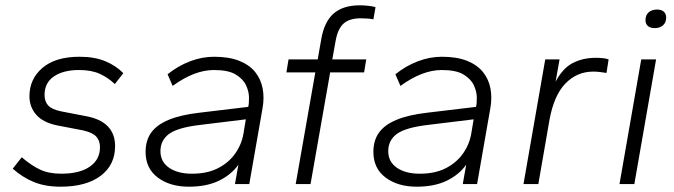

<svg xmlns="http://www.w3.org/2000/svg" viewBox="-20 -694 2541 724"><path d="M208 10Q151 10 108 -7.5Q65 -25 28 -58L62 -101Q98 -70 131 -54.5Q164 -39 211 -39Q280 -39 318.5 -65.5Q357 -92 357 -139Q357 -164 342.5 -179.5Q328 -195 290 -203L196 -221Q142 -232 116.5 -261.5Q91 -291 91 -331Q91 -396 140 -438Q189 -480 280 -480Q337 -480 377.5 -463Q418 -446 445 -418L413 -377Q388 -401 356.5 -415.5Q325 -430 278 -430Q219 -430 183.5 -406Q148 -382 148 -336Q148 -311 162 -296Q176 -281 211 -274L304 -256Q359 -246 386.5 -217.5Q414 -189 414 -143Q414 -72 359.5 -31Q305 10 208 10Z M692 10Q621 10 575 -24.5Q529 -59 529 -121Q529 -165 550.5 -194.5Q572 -224 617 -242.5Q662 -261 732 -269L916 -291Q919 -302 919 -325Q919 -348 908 -372Q897 -396 869 -413Q841 -430 787 -430Q750 -430 711 -415Q672 -400 631 -370L612 -414Q652 -446 697 -463Q742 -480 787 -480Q844 -480 882.5 -464.5Q921 -449 942.5 -422Q964 -395 970.5 -360Q977 -325 970 -286L920 0H866L879 -73Q852 -35 805.5 -12.5Q759 10 692 10ZM704 -39Q761 -39 801.5 -59.5Q842 -80 866.5 -114.5Q891 -149 898 -190L907 -244L735 -223Q650 -213 617.5 -189Q585 -165 585 -124Q585 -84 617.5 -61.5Q650 -39 704 -39Z M1095 0 1169 -421H1060L1068 -470H1178L1191 -544Q1202 -611 1237.5 -642.5Q1273 -674 1337 -674Q1353 -674 1370 -672Q1387 -670 1396 -667L1388 -621Q1380 -623 1366.5 -624Q1353 -625 1340 -625Q1298 -625 1276 -605.5Q1254 -586 1246 -542L1233 -470H1361L1353 -421H1225L1151 0Z M1551 10Q1480 10 1434 -24.5Q1388 -59 1388 -121Q1388 -165 1409.5 -194.5Q1431 -224 1476 -242.5Q1521 -261 1591 -269L1775 -291Q1778 -302 1778 -325Q1778 -348 1767 -372Q1756 -396 1728 -413Q1700 -430 1646 -430Q1609 -430 1570 -415Q1531 -400 1490 -370L1471 -414Q1511 -446 1556 -463Q1601 -480 1646 -480Q1703 -480 1741.5 -464.5Q1780 -449 1801.5 -422Q1823 -395 1829.5 -360Q1836 -325 1829 -286L1779 0H1725L1738 -73Q1711 -35 1664.5 -12.5Q1618 10 1551 10ZM1563 -39Q1620 -39 1660.5 -59.5Q1701 -80 1725.5 -114.5Q1750 -149 1757 -190L1766 -244L1594 -223Q1509 -213 1476.5 -189Q1444 -165 1444 -124Q1444 -84 1476.5 -61.5Q1509 -39 1563 -39Z M1954 0 2036 -470H2090L2075 -386Q2102 -437 2140 -456.5Q2178 -476 2227 -476Q2243 -476 2255 -474.5Q2267 -473 2275 -470L2267 -419Q2254 -421 2242 -422.5Q2230 -424 2217 -424Q2156 -424 2112.5 -379.5Q2069 -335 2052 -242L2010 0Z M2316 0 2398 -470H2454L2372 0ZM2449 -588Q2432 -588 2423 -596Q2414 -604 2414 -618Q2414 -637 2426 -647.5Q2438 -658 2458 -658Q2474 -658 2483 -650Q2492 -642 2492 -628Q2492 -609 2480 -598.5Q2468 -588 2449 -588Z"/></svg>

Font: Gantari Light
Style: Italic
Weight: 300
Italic angle: -10°
Version: Version 1.000